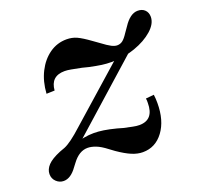

<svg xmlns="http://www.w3.org/2000/svg" viewBox="-113 -568 714 684"><g transform="rotate(-20 244.5 -226.0)"><path d="M19 14Q3 14 -9 2.5Q-21 -9 -21 -26Q-21 -44 -6.5 -59.5Q8 -75 42 -89L61 -96Q86 -106 133 -149L377 -365L404 -347L91 -68L98 -93Q121 -103 139.5 -106.5Q158 -110 177 -110Q194 -110 214 -107Q234 -104 261 -97L282 -91Q301 -87 315 -84Q329 -81 340 -81Q395 -81 395 -145Q395 -151 395 -154Q395 -157 394 -162L425 -165Q426 -157 426.5 -150Q427 -143 427 -133Q427 -67 397 -26.5Q367 14 319 14Q299 14 277.5 5Q256 -4 227 -24L208 -38Q186 -55 169 -61.5Q152 -68 138 -68Q106 -68 80 -33L70 -20Q46 14 19 14ZM67 -299Q70 -345 88 -380.5Q106 -416 135 -436.5Q164 -457 200 -457Q221 -457 238.5 -449Q256 -441 285 -420L306 -405Q330 -387 342 -381Q354 -375 363 -375Q375 -375 384 -382Q393 -389 404 -406L418 -426Q444 -466 473 -466Q490 -466 500 -456Q510 -446 510 -430Q510 -404 483 -380Q456 -356 413.5 -341Q371 -326 324 -326Q305 -326 287 -328.5Q269 -331 241 -337L217 -343Q192 -348 178.5 -350.5Q165 -353 155 -353Q102 -353 98 -300Z"/></g></svg>

Font: Baskervville SemiBold
Style: Italic
Weight: 600
Italic angle: -18°
Version: Version 1.100